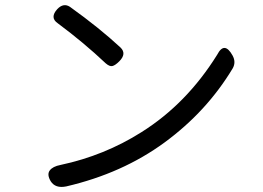

<svg xmlns="http://www.w3.org/2000/svg" viewBox="-20 -734 1040 760"><path d="M256.8 -707Q374 -623 457 -545.9Q482.4 -521.5 452.1 -491.2Q436.5 -475.6 425.3 -472.7Q414.1 -469.7 398.4 -483.4Q311.5 -565.4 209 -641.6Q175.8 -664.1 207 -698.2Q231.4 -723.6 256.8 -707ZM540 -210.9Q718.8 -323.2 839.8 -517.6Q868.2 -572.3 900.4 -514.6Q915 -488.3 901.4 -463.9Q798.8 -293 631.8 -170.4Q464.8 -47.9 242.2 3.9Q199.2 12.7 180.7 -16.6Q165 -43 176.8 -59.1Q188.5 -75.2 219.7 -81.1Q393.6 -118.2 540 -210.9Z"/></svg>

Font: GenSenMaruGothic TW TTF Regular
Style: Regular
Weight: 400
Version: Version 1.301